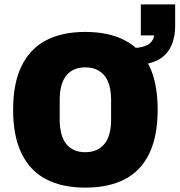

<svg xmlns="http://www.w3.org/2000/svg" viewBox="-20 -846 821 878"><path d="M370 12Q264 12 190.5 -26.5Q117 -65 78.5 -144.5Q40 -224 40 -344Q40 -465 78.5 -544Q117 -623 190.5 -661.5Q264 -700 370 -700Q477 -700 551 -661.5Q625 -623 663 -544Q701 -465 701 -344Q701 -224 663 -144.5Q625 -65 551 -26.5Q477 12 370 12ZM370 -150Q401 -150 423.5 -161Q446 -172 460.5 -191.5Q475 -211 481.5 -238.5Q488 -266 488 -299V-389Q488 -422 481.5 -449.5Q475 -477 460.5 -496.5Q446 -516 423.5 -527Q401 -538 370 -538Q339 -538 316.5 -527Q294 -516 280 -496.5Q266 -477 259.5 -449.5Q253 -422 253 -389V-299Q253 -266 259.5 -238.5Q266 -211 280 -191.5Q294 -172 316.5 -161Q339 -150 370 -150ZM592 -549V-627Q630 -627 655 -641Q680 -655 685 -684H624V-826H781V-730Q781 -671 760 -630Q739 -589 697 -569Q655 -549 592 -549Z"/></svg>

Font: Archivo SemiCondensed Black
Style: Regular
Weight: 900
Width: 4
Designer: Hector Gatti
Foundry: Omnibus-Type
Version: Version 2.001